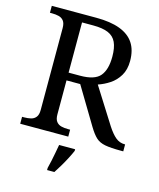

<svg xmlns="http://www.w3.org/2000/svg" viewBox="-134 -808 930 1123"><g transform="rotate(15 331.0 -246.5)"><path d="M38 0V-42H51Q73 -42 91.5 -46.5Q110 -51 121.5 -65.5Q133 -80 133 -109V-604Q133 -634 121.5 -648.5Q110 -663 91.5 -667.5Q73 -672 51 -672H38V-714H307Q394 -714 451 -692.5Q508 -671 536 -628.5Q564 -586 564 -521Q564 -468 542 -431.5Q520 -395 486.5 -373Q453 -351 417 -339L554 -122Q580 -82 604 -62Q628 -42 659 -42H662V0H648Q586 0 551.5 -6.5Q517 -13 496 -32.5Q475 -52 452 -90L317 -315H234V-109Q234 -80 245.5 -65.5Q257 -51 275.5 -46.5Q294 -42 316 -42H329V0ZM304 -362Q392 -362 424.5 -401Q457 -440 457 -518Q457 -572 442 -604.5Q427 -637 393 -651.5Q359 -666 302 -666H234V-362ZM260 208Q266 186 271 161Q276 136 281 110.5Q286 85 290 61H387V71Q378 92 364 119Q350 146 334 173Q318 200 304 221H260Z"/></g></svg>

Font: Noto Serif Lao
Style: Regular
Weight: 400
Designer: Monotype Design Team
Foundry: Monotype Imaging Inc.
Version: Version 2.003